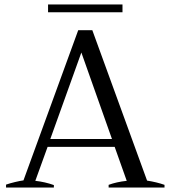

<svg xmlns="http://www.w3.org/2000/svg" viewBox="-20 -839 763 859"><path d="M528 -784H195V-819H528ZM716 -12V0H466V-12Q501 -25 547 -30L493 -182H193L138 -30Q182 -25 221 -11V0H7V-13Q24 -19 47 -24.5Q70 -30 85 -32L330 -704H393L638 -31Q682 -24 716 -12ZM481 -217 344 -604 205 -217Z"/></svg>

Font: Trirong
Style: Regular
Weight: 400
Version: Version 1.000